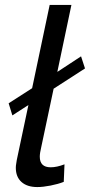

<svg xmlns="http://www.w3.org/2000/svg" viewBox="-20 -750 364 777"><path d="M131 7Q90 7 67 -13.5Q44 -34 44 -71Q44 -79 45.5 -87Q47 -95 48 -103L95 -325L30 -283L15 -332L110 -393L181 -730H269L212 -459L308 -522L324 -473L197 -391L147 -155Q141 -130 141 -116Q141 -73 185 -73Q210 -73 241 -85L238 -14Q215 -5 184.5 1Q154 7 131 7Z"/></svg>

Font: Raleway Medium
Style: Italic
Weight: 500
Italic angle: -12°
Designer: Matt McInerney, Pablo Impallari, Rodrigo Fuenzalida
Foundry: Matt McInerney, Pablo Impallari, Rodrigo Fuenzalida
Version: Version 4.026